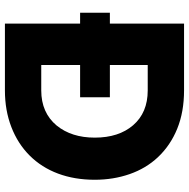

<svg xmlns="http://www.w3.org/2000/svg" viewBox="-14 -736 750 761"><g transform="rotate(90 360.5 -355.0)"><path d="M596 -98Q643 -145 667.5 -210.5Q692 -276 692 -356Q692 -430 669.5 -494.5Q647 -559 603 -606Q556 -656 489.5 -683Q423 -710 338 -710H73V-416H30V-298H73V0H338Q417 0 483 -25.5Q549 -51 596 -98ZM477 -205Q426 -144 338 -144H237V-298H365V-416H237V-566H338Q426 -566 476 -508Q525 -451 525 -356Q525 -264 477 -205Z"/></g></svg>

Font: RT Raleway ExtraBold
Style: Regular
Weight: 400
Designer: Matt McInerney, Pablo Impallari, Rodrigo Fuenzalida — Edited by Milan Moffatt in April 2016
Foundry: Matt McInerney, Pablo Impallari, Rodrigo Fuenzalida — Edited by Milan Moffatt in April 2016
Version: Version 3.001